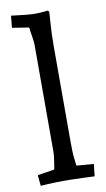

<svg xmlns="http://www.w3.org/2000/svg" viewBox="-88 -809 471 856"><g transform="rotate(-10 147.5 -381.0)"><path d="M26 -766Q104 -756 130.5 -756Q157 -756 175 -758L191 -760L197 -754L193 -691Q190 -656 190 -590V-167Q190 -114 193 -93L197 -57L275 -51L269 4L221 2Q163 0 129 0Q95 0 57 2L25 4L20 -45L97 -57Q98 -66 102.5 -91.5Q107 -117 107 -137V-620Q107 -635 102.5 -660.5Q98 -686 97 -700L21 -712Z"/></g></svg>

Font: Andada
Style: Regular
Weight: 400
Designer: Carolina Giovagnoli
Foundry: Carolina Giovagnoli
Version: Version 1.002